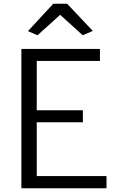

<svg xmlns="http://www.w3.org/2000/svg" viewBox="-20 -1004 620 1024"><path d="M94 0V-743H513V-679H176V-416H422V-352H176V-65H548V0ZM180 -816 129 -838 264 -984H338L475 -839L421 -816L301 -925Z"/></svg>

Font: Merriweather Sans Light
Style: Regular
Weight: 300
Designer: Eben Sorkin
Foundry: Eben Sorkin
Version: Version 2.001; ttfautohint (v1.8.3)